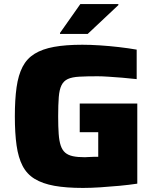

<svg xmlns="http://www.w3.org/2000/svg" viewBox="-20 -916 756 944"><path d="M388 8Q305 8 247 -2.5Q189 -13 150.5 -36.5Q112 -60 91 -100.5Q70 -141 61.5 -201Q53 -261 53 -344Q53 -427 61.5 -487Q70 -547 91 -587.5Q112 -628 150 -651.5Q188 -675 245.5 -685.5Q303 -696 385 -696Q424 -696 470.5 -693Q517 -690 564.5 -684.5Q612 -679 652 -672V-527Q617 -531 580.5 -534Q544 -537 512 -539Q480 -541 460 -541Q406 -541 370 -539Q334 -537 313.5 -527.5Q293 -518 282.5 -497Q272 -476 269 -439Q266 -402 266 -344Q266 -293 268.5 -258Q271 -223 278.5 -200.5Q286 -178 300.5 -165.5Q315 -153 338.5 -148Q362 -143 397 -143Q405 -143 417 -144Q429 -145 441.5 -145Q454 -145 463 -145V-266H372V-407H655V-13Q615 -7 567.5 -2.5Q520 2 473 5Q426 8 388 8ZM275 -749V-754L375 -896H562V-891L411 -749Z"/></svg>

Font: Saira SemiExpanded ExtraBold
Style: Regular
Weight: 800
Width: 6
Designer: Hector Gatti with collaboration of the Omnibus-Type team
Foundry: Omnibus-Type
Version: Version 1.101